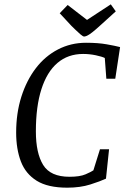

<svg xmlns="http://www.w3.org/2000/svg" viewBox="-20 -858 583 889"><path d="M291.6 11Q201.7 11 150.2 -20.9Q98.7 -52.9 76.7 -110.4Q54.8 -168 54.8 -244Q54.8 -334 78.8 -409.9Q102.9 -485.8 145.9 -542.1Q188.9 -598.3 248.5 -629.1Q308.1 -660 378.3 -660Q433.7 -660 473.6 -652.9Q513.5 -645.9 536 -640L513.7 -493.3H472.4L465.2 -589.5Q452.5 -595.9 423.5 -602.1Q394.5 -608.2 365 -608.2Q295 -608.2 246.2 -566.7Q197.4 -525.1 171.8 -445.1Q146.1 -365.2 146.1 -249.7Q146.1 -149 179.8 -94.3Q213.5 -39.5 301.8 -39.5Q350 -39.5 376.1 -50.9Q402.3 -62.3 412.4 -69.3L442.9 -166.9H485L470.7 -30.8Q444.8 -18.7 398.1 -3.8Q351.4 11 291.6 11ZM369.6 -688.8Q364.3 -688.8 352.1 -699.2Q339.9 -709.6 328 -721.4Q316.1 -733.1 311 -738L256.5 -796.7L293.3 -834.9L382.9 -765.8L493 -837.9L516.1 -805.4L448.7 -744.3Q422.5 -720.2 406.7 -708Q390.9 -695.8 382.5 -692.3Q374 -688.8 369.6 -688.8Z"/></svg>

Font: Faustina Light
Style: Italic
Weight: 300
Italic angle: -8°
Designer: Alfonso Garcia
Foundry: http://www.omnibus-type.com
Version: Version 1.200